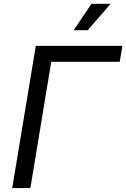

<svg xmlns="http://www.w3.org/2000/svg" viewBox="-20 -962 646 982"><path d="M606 -727.5 592.3 -646H242.2L135.3 0H42.5L163.1 -727.5ZM356.9 -807.6 447.8 -942.4H545.9L428.7 -807.6Z"/></svg>

Font: Inter
Style: Italic
Weight: 400
Italic angle: -9.3988°
Designer: Rasmus Andersson
Foundry: rsms
Version: Version 4.001;git-66647c0bb